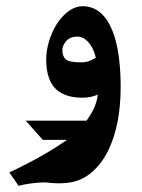

<svg xmlns="http://www.w3.org/2000/svg" viewBox="-20 -391 459 619"><path d="M369 -110Q369 -51 359 2Q349 52 330 92Q304 146 262 175Q243 188 221 194Q199 200 168 200L146 199Q130 197 122 197Q104 197 79 200.5Q54 204 40 208L10 165Q28 157 72.5 134Q117 111 160 84L196 60H118L63 -2H259Q292 -47 295 -86Q273 -76 246 -76Q190 -76 161 -103Q129 -133 129 -199Q129 -229 138.5 -259.5Q148 -290 164 -315Q181 -341 202.5 -356Q224 -371 246 -371Q320 -371 351 -267Q369 -204 369 -110ZM289 -205Q288 -209 284 -221.5Q280 -234 271 -247Q253 -273 229 -273Q206 -273 193.5 -258.5Q181 -244 181 -230Q181 -210 191.5 -200Q202 -190 241 -190Q257 -190 267 -194Q277 -198 289 -205Z"/></svg>

Font: Mirza
Style: Bold
Weight: 700
Designer: Arabic design by Kourosh Beigpour, Latin design by Eduardo Tunni, engineering by Lasse Fister
Version: Version 1.0010g